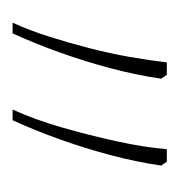

<svg xmlns="http://www.w3.org/2000/svg" viewBox="-10 -614 285 305"><g transform="rotate(90 132.5 -461.5)"><path d="M154 -339Q170 -374 182.5 -417.5Q195 -461 204.5 -504.5Q214 -548 217 -584H237L243 -575Q237 -534 226 -493Q215 -452 201 -413Q187 -374 171 -339ZM16 -339Q28 -365 38 -396.5Q48 -428 56.5 -461Q65 -494 70.5 -525.5Q76 -557 79 -584H99L105 -575Q99 -534 88 -493Q77 -452 63 -413Q49 -374 33 -339Z"/></g></svg>

Font: Noto Sans Hebrew Thin
Style: Regular
Weight: 250
Designer: Monotype Design Team
Foundry: Monotype Imaging Inc.
Version: Version 2.003